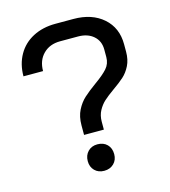

<svg xmlns="http://www.w3.org/2000/svg" viewBox="-108 -793 788 890"><g transform="rotate(-15 286.5 -348.5)"><path d="M235 -221Q235 -263 250.5 -293.5Q266 -324 288.5 -344.5Q311 -365 347 -391Q388 -420 408 -442.5Q428 -465 428 -497V-533Q428 -574 400 -598.5Q372 -623 326 -623H240Q190 -623 159 -592Q128 -561 128 -510H34Q34 -568 59.5 -613Q85 -658 132 -682.5Q179 -707 240 -707H326Q415 -707 469 -659.5Q523 -612 523 -533V-497Q523 -459 509 -431Q495 -403 474.5 -384.5Q454 -366 421 -343Q390 -321 372.5 -305Q355 -289 342.5 -266Q330 -243 330 -213V-175H235ZM220 -53Q220 -81 237.5 -99Q255 -117 283 -117Q312 -117 329.5 -99.5Q347 -82 347 -53Q347 -25 329 -7.5Q311 10 283 10Q255 10 237.5 -7.5Q220 -25 220 -53Z"/></g></svg>

Font: Bai Jamjuree Medium
Style: Regular
Weight: 500
Version: Version 1.000; ttfautohint (v1.6)